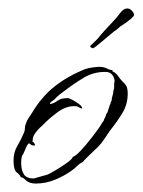

<svg xmlns="http://www.w3.org/2000/svg" viewBox="-20 -411 337 454"><path d="M65 23Q49 23 41.5 15.5Q34 8 29 8Q28 3 20 -3Q12 -9 12 -31Q12 -51 21 -66Q30 -81 37 -98Q39 -103 39 -108.5Q39 -114 41 -118Q43 -125 47 -131Q51 -137 55 -143Q78 -182 109 -206.5Q140 -231 182 -248H183Q188 -250 199 -251.5Q210 -253 215 -253Q225 -253 233 -249Q241 -245 247 -245L245 -243Q254 -239 259 -231.5Q264 -224 270 -218Q272 -216 274 -214Q276 -212 277 -210Q280 -207 281 -201Q282 -195 282 -190Q282 -164 269 -143Q256 -122 240 -102Q233 -92 226.5 -82Q220 -72 211 -63Q209 -61 200.5 -53Q192 -45 184.5 -37.5Q177 -30 176 -28Q169 -25 163 -19Q157 -13 150 -8Q132 5 110 14Q88 23 65 23ZM60 11Q60 11 74 7Q88 3 92 2Q97 0 111.5 -8.5Q126 -17 139 -26.5Q152 -36 152 -40Q159 -42 171.5 -55.5Q184 -69 196 -84.5Q208 -100 212 -106Q214 -108 219 -116.5Q224 -125 225 -125Q226 -129 228.5 -133.5Q231 -138 231 -141Q234 -143 237 -154.5Q240 -166 242 -166L241 -167Q242 -169 242.5 -170.5Q243 -172 244 -173Q244 -179 246 -184.5Q248 -190 248 -196Q250 -200 250 -206Q250 -212 250 -216L251 -217V-218Q251 -227 245.5 -234Q240 -241 229 -241Q201 -241 178.5 -227.5Q156 -214 135 -198Q128 -193 121 -187.5Q114 -182 108 -175Q106 -174 102 -171Q98 -168 98 -165Q107 -166 115.5 -172.5Q124 -179 140 -179Q145 -179 159.5 -170Q174 -161 174 -156V-154Q168 -156 165.5 -158Q163 -160 155 -160Q135 -160 114.5 -144.5Q94 -129 81 -115Q75 -110 69.5 -104Q64 -98 60 -91Q57 -84 57 -75Q59 -76 61 -72.5Q63 -69 63 -67H60Q55 -67 52.5 -69.5Q50 -72 48 -72Q44 -69 39 -56Q34 -43 32 -43Q31 -39 30.5 -34.5Q30 -30 30 -26Q30 -10 36 0.5Q42 11 60 11ZM200 -297H199Q198 -297 195 -299Q192 -301 194 -303Q196 -305 204.5 -313Q213 -321 217 -327Q228 -340 242.5 -355Q257 -370 264 -380Q272 -391 281 -391Q287 -391 292 -385.5Q297 -380 297 -376Q297 -370 270 -352Q266 -350 265 -349L257 -342Q254 -339 250 -337Q234 -324 219.5 -311.5Q205 -299 200 -297Z"/></svg>

Font: Qwitcher Grypen
Style: Regular
Weight: 400
Designer: Robert E. Leuschke
Foundry: Robert E. Leuschke
Version: Version 1.100; ttfautohint (v1.8.3)